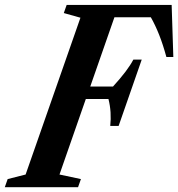

<svg xmlns="http://www.w3.org/2000/svg" viewBox="-75 -782 744 802"><path d="M-55 0 -43 -34 32 -53 261 -708 191.5 -727.5 203.5 -761.5H642L649 -544H620Q606 -595.5 590 -636Q574 -676.5 555 -710H403L302 -420.5H397Q427.5 -454 448.8 -482Q470 -510 482 -533H517L420.5 -256H385.5Q388.5 -284 386.8 -312.5Q385 -341 378 -368.5H283.5L173.5 -53L263 -34L251 0Z"/></svg>

Font: Libre Caslon Condensed
Style: Italic
Weight: 400
Italic angle: -22.583°
Designer: Pablo Impallari, Rodrigo Fuenzalida, Katja Schimmel, Ertekin Erdin
Foundry: Pablo Impallari, Rodrigo Fuenzalida
Version: Version 2.000;gftools[0.9.33]